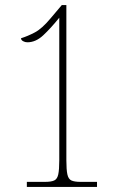

<svg xmlns="http://www.w3.org/2000/svg" viewBox="-20 -738 465 758"><path d="M86 0V-20H158Q182 -20 194 -25.5Q206 -31 210 -49.5Q214 -68 214 -105V-668Q180 -626 150.5 -598.5Q121 -571 88 -571Q79 -571 71 -575.5Q63 -580 63 -587Q89 -595 117.5 -610Q146 -625 180 -666L224 -718H242V-105Q242 -68 246 -49.5Q250 -31 262 -25.5Q274 -20 298 -20H363V0Z"/></svg>

Font: Noto Serif Georgian ExtraCondensed Thin
Style: Regular
Weight: 100
Width: 2
Designer: Monotype Design Team, Akaki Razmadze
Foundry: Google LLC
Version: Version 2.003; ttfautohint (v1.8.4.7-5d5b)